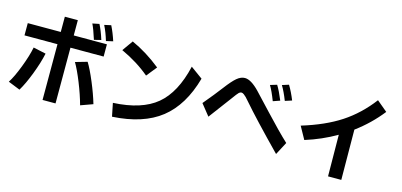

<svg xmlns="http://www.w3.org/2000/svg" viewBox="-77 -1381 4153 1982"><g transform="rotate(15 2000.0 -390.5)"><path d="M43.9 -18.6Q85.9 -83 133.8 -207.5Q181.6 -332 200.2 -425.8L335 -396.5Q314.5 -297.9 266.1 -171.4Q217.8 -44.9 170.9 32.2ZM76.2 -522.5V-653.3H428.7V-816.4H567.4V-653.3H921.9V-522.5H567.4V73.2H428.7V-522.5ZM650.4 -391.6 776.4 -427.7Q816.4 -363.3 867.2 -242.2Q918 -121.1 947.3 -20.5L817.4 26.4Q788.1 -81.1 739.7 -201.7Q691.4 -322.3 650.4 -391.6ZM720.7 -822.3 793 -836.9Q826.2 -772.5 854.5 -681.6L780.3 -663.1Q746.1 -771.5 720.7 -822.3ZM842.8 -839.8 914.1 -855.5Q949.2 -785.2 976.6 -700.2L903.3 -683.6Q877.9 -769.5 842.8 -839.8Z M1090.8 -636.7 1171.9 -751Q1331.1 -679.7 1484.4 -556.6L1395.5 -446.3Q1266.6 -555.7 1090.8 -636.7ZM1137.7 -85.9Q1441.4 -100.6 1601.1 -233.4Q1760.7 -366.2 1828.1 -657.2L1957 -563.5Q1873 -262.7 1683.6 -113.3Q1494.1 36.1 1166 54.7Z M2031.2 -323.2Q2132.8 -444.3 2197.3 -529.8Q2261.7 -615.2 2304.2 -650.9Q2346.7 -686.5 2389.6 -686.5Q2455.1 -686.5 2545.9 -591.8Q2563.5 -574.2 2716.3 -410.2Q2869.1 -246.1 2973.6 -148.4L2901.4 -11.7Q2611.3 -308.6 2482.4 -458Q2456.1 -488.3 2445.8 -499Q2435.5 -509.8 2420.4 -521Q2405.3 -532.2 2392.6 -532.2Q2379.9 -532.2 2366.7 -520.5Q2353.5 -508.8 2303.2 -439Q2252.9 -369.1 2127 -203.1ZM2656.2 -683.6 2727.5 -705.1Q2761.7 -650.4 2800.8 -554.7L2727.5 -529.3Q2688.5 -630.9 2656.2 -683.6ZM2775.4 -714.8 2845.7 -737.3Q2885.7 -670.9 2918.9 -587.9L2846.7 -564.5Q2811.5 -655.3 2775.4 -714.8Z M3071.3 -360.4Q3315.4 -434.6 3480.5 -542.5Q3645.5 -650.4 3774.4 -820.3L3887.7 -725.6Q3770.5 -577.1 3617.2 -463.9L3621.1 72.3H3479.5L3475.6 -371.1Q3320.3 -281.2 3145.5 -226.6Z"/></g></svg>

Font: GenEi M Gothic v2 Bold
Style: Regular
Weight: 700
Version: Version 2.0